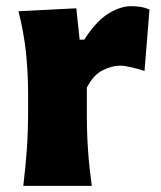

<svg xmlns="http://www.w3.org/2000/svg" viewBox="-20 -604 522 624"><path d="M55.7 0Q63 -60.1 67.1 -116.9Q71.3 -173.8 71.3 -244.6V-300.8Q71.3 -366.2 64.5 -432.4Q57.6 -498.5 40 -567.4L228 -577.1L238.8 -475.1H253.9Q291.5 -534.2 331.1 -559.1Q370.6 -584 407.2 -584Q418.9 -584 435.1 -581.8Q451.2 -579.6 465.8 -572.8L449.7 -373.5Q428.7 -380.4 406.2 -385.5Q383.8 -390.6 369.6 -390.6Q344.2 -390.6 314 -375.7Q283.7 -360.8 262.2 -319.3V-233.9Q262.2 -171.4 266.1 -115.7Q270 -60.1 278.3 0Z"/></svg>

Font: Pinar-DS3-FD ExtraBold
Style: Regular
Weight: 800
Designer: Amin Abedi
Version: Version 3.000